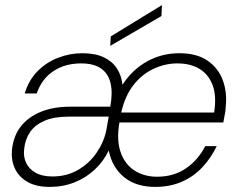

<svg xmlns="http://www.w3.org/2000/svg" viewBox="-20 -722 939 754"><path d="M176 12Q121 12 86.5 -8.5Q52 -29 37.5 -62.5Q23 -96 27 -134Q33 -190 63 -227Q93 -264 142 -283.5Q191 -303 254 -303H413Q423 -356 414.5 -394Q406 -432 377.5 -452.5Q349 -473 298 -473Q237 -473 191 -443.5Q145 -414 124 -355H77Q93 -408 128 -443Q163 -478 209 -495.5Q255 -513 303 -513Q354 -513 387.5 -497Q421 -481 439 -453.5Q457 -426 461 -389Q499 -448 557 -480.5Q615 -513 684 -513Q753 -513 795.5 -483.5Q838 -454 855.5 -405.5Q873 -357 866 -299Q866 -290 864 -279Q862 -268 860 -257.5Q858 -247 857 -241H449Q437 -173 453.5 -125Q470 -77 508 -52.5Q546 -28 597 -28Q661 -28 709 -60Q757 -92 786 -148H831Q809 -102 775 -65.5Q741 -29 694.5 -8.5Q648 12 589 12Q514 12 467 -26.5Q420 -65 407 -131Q387 -89 352.5 -56.5Q318 -24 273 -6Q228 12 176 12ZM186 -29Q242 -29 286 -54.5Q330 -80 358.5 -121Q387 -162 397 -208L407 -264H250Q193 -264 155.5 -248Q118 -232 98.5 -204Q79 -176 75 -138Q71 -107 82.5 -82.5Q94 -58 120 -43.5Q146 -29 186 -29ZM456 -280H821Q831 -345 815 -387.5Q799 -430 763.5 -451.5Q728 -473 676 -473Q629 -473 583.5 -452Q538 -431 504.5 -388.5Q471 -346 456 -280ZM413 -542 415 -579 616 -702 614 -659Z"/></svg>

Font: DM Sans 18pt ExtraLight
Style: Italic
Weight: 250
Italic angle: -10°
Designer: Colophon Foundry, Jonny Pinhorn
Foundry: Colophon Foundry
Version: Version 4.004;gftools[0.9.30]